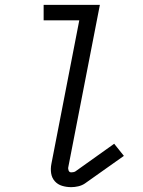

<svg xmlns="http://www.w3.org/2000/svg" viewBox="-20 -760 590 792"><path d="M274 12Q254 12 236 6.5Q218 1 206 -12.5Q194 -26 191 -45Q188 -64 192 -84L307 -676H160V-740H392L262 -72Q260 -64 263 -56.5Q266 -49 274 -49Q278 -49 283 -50Q288 -51 291 -53L451 -167L491 -117L330 -3Q318 5 303 8.5Q288 12 274 12Z"/></svg>

Font: Lode
Style: Italic
Weight: 400
Italic angle: -11°
Monospace: yes
Designer: Belleve Invis
Foundry: Belleve Invis
Version: Version 29.2.0; ttfautohint (v1.8.3)